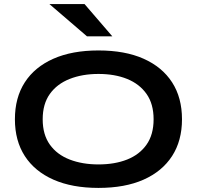

<svg xmlns="http://www.w3.org/2000/svg" viewBox="-20 -907 964 940"><path d="M462 13Q333 13 241.5 -27.5Q150 -68 101.5 -143Q53 -218 53 -323Q53 -429 101.5 -504Q150 -579 241.5 -619.5Q333 -660 462 -660Q592 -660 683 -619.5Q774 -579 822.5 -504Q871 -429 871 -323Q871 -218 822.5 -143Q774 -68 683 -27.5Q592 13 462 13ZM462 -102Q542 -102 602.5 -126Q663 -150 697.5 -199Q732 -248 732 -323Q732 -398 697.5 -447Q663 -496 602.5 -520.5Q542 -545 462 -545Q383 -545 321 -520.5Q259 -496 224 -447Q189 -398 189 -323Q189 -248 224 -199Q259 -150 321 -126Q383 -102 462 -102ZM406 -729 222 -887H394L530 -729Z"/></svg>

Font: Syne
Style: Bold
Weight: 700
Designer: Lucas Descroix
Foundry: Bonjour Monde
Version: Version 2.200